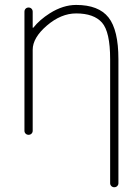

<svg xmlns="http://www.w3.org/2000/svg" viewBox="-20 -578 577 794"><path d="M115.2 -464.8Q115.2 -462.9 116.2 -462.9Q117.2 -462.9 118.2 -463.9Q143.6 -496.1 186.5 -523.4Q241.2 -557.6 294.9 -557.6Q387.7 -557.6 428.7 -505.9Q469.7 -454.1 469.7 -333V179.7Q469.7 186.5 464.8 191.4Q460 196.3 452.6 196.3Q445.3 196.3 440.4 191.4Q435.5 186.5 435.5 179.7V-333Q435.5 -446.3 401.9 -484.4Q368.2 -522.5 294.9 -522.5Q232.4 -522.5 173.8 -472.2Q115.2 -421.9 115.2 -372.1V-37.1Q115.2 -30.3 110.4 -25.4Q105.5 -20.5 98.1 -20.5Q90.8 -20.5 85.9 -25.4Q81.1 -30.3 81.1 -37.1V-529.3Q81.1 -537.1 85.9 -542Q90.8 -546.9 98.1 -546.9Q105.5 -546.9 110.4 -542Q115.2 -537.1 115.2 -529.3Z"/></svg>

Font: Gen Jyuu Gothic ExtraLight
Style: Regular
Weight: 100
Designer: [Source Han Sans]
Ryoko NISHIZUKA  (kana & ideographs); Paul D. Hunt (Latin, Greek & Cyrillic); Wenlong ZHANG  (bopomofo
Version: Version 1.002.20150607